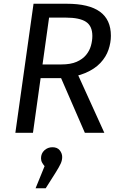

<svg xmlns="http://www.w3.org/2000/svg" viewBox="-20 -709 639 1025"><path d="M159 -689H336Q455 -689 513.5 -646.5Q572 -604 572 -518Q572 -481 559 -443Q546 -405 516 -373Q486 -341 436 -319.5Q386 -298 312 -292H182L192 -365H308Q357 -365 389 -379Q421 -393 439.5 -415.5Q458 -438 465.5 -465Q473 -492 473 -517Q473 -570 439 -592.5Q405 -615 331 -615H242L156 0H62ZM300 -306 393 -317 537 0H433ZM260 77Q286 77 299 93.5Q312 110 312 129Q312 147 304 164.5Q296 182 276 214L224 296H170L218 178Q211 170 205 159.5Q199 149 199 136Q199 110 217 93.5Q235 77 260 77Z"/></svg>

Font: Fira Sans Variable
Style: Italic
Weight: 397
Italic angle: -8°
Designer: Carrois Corporate & Edenspiekermann AG
Foundry: Carrois Corporate GbR & Edenspiekermann AG
Version: Version 4.202